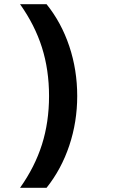

<svg xmlns="http://www.w3.org/2000/svg" viewBox="-20 -790 540 920"><path d="M203 110H76Q147 10 181 -97.5Q215 -205 215 -330Q215 -455 181 -562.5Q147 -670 76 -770H203Q274 -682 312 -568.5Q350 -455 350 -330Q350 -206 312 -92.5Q274 21 203 110Z"/></svg>

Font: M PLUS 1 Code
Style: Regular
Weight: 400
Designer: Coji Morishita
Foundry: UNDERFOREST DESIGN
Version: Version 1.005